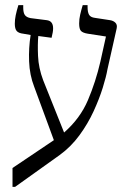

<svg xmlns="http://www.w3.org/2000/svg" viewBox="-20 -667 516 752"><path d="M29 65V-9L191 -118L114 -327Q96 -373 94 -426.5Q92 -480 100 -530L71 -535Q53 -537 45.5 -545.5Q38 -554 38 -574Q38 -590 41.5 -607Q45 -624 52 -647H71V-637Q71 -617 77.5 -608Q84 -599 100 -596L163 -588Q188 -585 188 -556Q188 -548 186.5 -540Q185 -532 182 -519L130 -526Q127 -494 129 -447.5Q131 -401 149 -353L231 -148Q294 -203 324.5 -275Q355 -347 373 -425L395 -524L324 -535Q305 -538 297.5 -545.5Q290 -553 290 -575Q290 -592 294 -609.5Q298 -627 304 -647H323V-639Q323 -619 329 -609Q335 -599 352 -597L411 -588Q424 -586 432 -578Q440 -570 437 -556L401 -396Q396 -367 382.5 -323.5Q369 -280 346.5 -231Q324 -182 291 -137Q258 -92 214 -60L39 65Z"/></svg>

Font: Noto Serif Hebrew SemiCondensed Light
Style: Regular
Weight: 300
Width: 4
Designer: Monotype Design Team
Foundry: Monotype Imaging Inc.
Version: Version 2.004; ttfautohint (v1.8.4.7-5d5b)